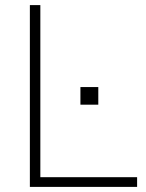

<svg xmlns="http://www.w3.org/2000/svg" viewBox="-20 -732 572 752"><path d="M97 0V-712H138V-38H517V0ZM295 -391H365V-322H295Z"/></svg>

Font: Muli ExtraLight
Style: Regular
Weight: 250
Designer: Vernon Adams
Foundry: Vernon Adams
Version: Version 2.100; ttfautohint (v1.8.1.43-b0c9)